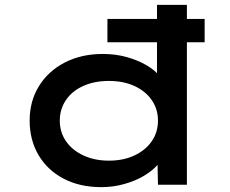

<svg xmlns="http://www.w3.org/2000/svg" viewBox="-20 -760 945 790"><path d="M422 -586V-682H822V-586ZM397 10Q308 10 241.5 -25Q175 -60 138.5 -122Q102 -184 102 -264Q102 -344 140.5 -406Q179 -468 247 -503Q315 -538 403 -538Q456 -538 502 -525Q548 -512 583 -491.5Q618 -471 637.5 -446Q657 -421 659 -396L626 -392V-740H749V0H630L627 -140L651 -132Q650 -107 629 -82.5Q608 -58 573 -37Q538 -16 492 -3Q446 10 397 10ZM428 -99Q488 -99 533.5 -120.5Q579 -142 604.5 -179Q630 -216 630 -264Q630 -311 604.5 -348Q579 -385 533.5 -406Q488 -427 428 -427Q369 -427 323 -406.5Q277 -386 251.5 -348.5Q226 -311 226 -264Q226 -216 251.5 -179Q277 -142 323 -120.5Q369 -99 428 -99Z"/></svg>

Font: Lexend Tera Medium
Style: Regular
Weight: 500
Designer: Bonnie Shaver-Troup, Thomas Jockin
Foundry: Lexend
Version: Version 1.007